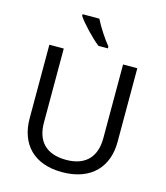

<svg xmlns="http://www.w3.org/2000/svg" viewBox="-135 -1047 1002 1160"><g transform="rotate(15 365.5 -467.0)"><path d="M341 -944H236V-934C259 -897 332 -820 378 -784H437V-796C406 -833 363 -899 341 -944ZM640 -252V-714H551V-252C551 -144 496 -68 367 -68C242 -68 180 -135 180 -251V-714H90V-254C90 -95 184 10 362 10C551 10 640 -104 640 -252Z"/></g></svg>

Font: Noto Sans Bhaiksuki
Style: Regular
Weight: 400
Designer: Monotype Design Team
Foundry: Monotype Imaging Inc.
Version: Version 2.002